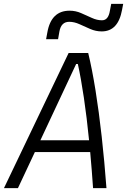

<svg xmlns="http://www.w3.org/2000/svg" viewBox="-36 -966 652 986"><path d="M-15.6 0 316.4 -693.8H417Q437 -611.3 454.6 -501.7Q472.2 -392.1 486.3 -264.4Q500.5 -136.7 510.7 0H441.9Q435.5 -93.8 427.2 -185.1H143.1L56.2 0ZM171.4 -245.6H421.4Q409.7 -363.3 394.8 -463.9Q379.9 -564.5 363.8 -637.2H355ZM200.7 -764.6 207 -798.8Q226.6 -911.1 321.3 -911.1Q352.1 -911.1 380.1 -898.9Q408.2 -886.7 435.1 -874.3Q461.9 -861.8 487.8 -861.8Q520.5 -861.8 528.3 -910.6L535.2 -946.3H596.7L590.8 -915.5Q570.8 -804.7 486.3 -804.7Q456.1 -804.7 427.5 -817.1Q398.9 -829.6 372.1 -841.8Q345.2 -854 319.3 -854Q277.8 -854 269 -803.7L262.2 -764.6Z"/></svg>

Font: Cascadia Code PL Light
Style: Italic
Weight: 300
Italic angle: -10°
Monospace: yes
Designer: Aaron Bell
Foundry: Saja Typeworks
Version: Version 2404.023; ttfautohint (v1.8.4)